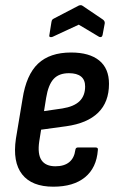

<svg xmlns="http://www.w3.org/2000/svg" viewBox="-20 -696 443 724"><path d="M181 8Q100 8 63.5 -38.5Q27 -85 40 -173L65 -323Q79 -414 123.5 -456Q168 -498 248 -498Q317 -498 354 -468Q391 -438 391 -380Q391 -311 350 -271Q309 -231 230 -220L135 -207L128 -163Q121 -115 136.5 -92Q152 -69 189 -69Q222 -69 241 -84.5Q260 -100 264 -130Q265 -140 274 -140H340Q351 -140 349 -130Q344 -63 300.5 -27.5Q257 8 181 8ZM146 -277 215 -287Q259 -294 280 -314.5Q301 -335 301 -370Q301 -395 285.5 -407.5Q270 -420 240 -420Q202 -420 182 -398Q162 -376 154 -327ZM178 -557Q172 -555 168.5 -556.5Q165 -558 166 -563L174 -613Q175 -619 177 -621.5Q179 -624 183 -626L277 -675Q285 -678 290 -675L367 -623Q376 -617 375 -608L367 -565Q366 -559 362.5 -557Q359 -555 354 -557L277 -603Z"/></svg>

Font: Sofia Sans Condensed SemiBold
Style: Italic
Weight: 600
Italic angle: -9°
Version: Version 4.100